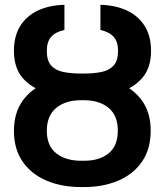

<svg xmlns="http://www.w3.org/2000/svg" viewBox="-20 -757 675 787"><path d="M312.5 -443.4H323.7Q404.8 -443.4 466.6 -418Q528.3 -392.6 563 -343.3Q597.7 -293.9 597.7 -221.7Q597.7 -146.5 562.5 -95Q527.3 -43.5 465.3 -16.8Q403.3 9.8 323.7 9.8H312.5Q232.9 9.8 170.7 -16.6Q108.4 -43 72.8 -94.5Q37.1 -146 37.1 -220.7Q37.1 -293 72 -342.8Q106.9 -392.6 169.2 -418Q231.4 -443.4 312.5 -443.4ZM323.7 -346.2H312.5Q248.5 -346.2 210.2 -314.5Q171.9 -282.7 171.9 -220.7Q171.9 -159.2 210.4 -128.7Q249 -98.1 312.5 -98.1H323.7Q387.2 -97.7 425 -128.2Q462.9 -158.7 462.9 -221.7Q462.9 -283.7 425 -314.9Q387.2 -346.2 323.7 -346.2ZM309.6 -455.6H325.2Q365.7 -455.6 397 -462.2Q428.2 -468.8 446 -488.8Q463.9 -508.8 463.9 -548.3Q463.9 -585.4 446 -605.7Q428.2 -626 391.6 -634.3V-737.3Q453.1 -735.8 499.8 -714.1Q546.4 -692.4 572.8 -650.9Q599.1 -609.4 599.1 -548.3Q599.1 -479 563.2 -437.5Q527.3 -396 465.3 -377.4Q403.3 -358.9 325.7 -358.9H309.6Q231.4 -359.4 169.9 -377.7Q108.4 -396 72.8 -437.5Q37.1 -479 37.1 -548.3Q37.1 -609.9 63.5 -651.4Q89.8 -692.9 136.5 -714.4Q183.1 -735.8 244.1 -737.3V-634.3Q207 -626 189.5 -605.7Q171.9 -585.4 171.9 -548.3Q171.9 -508.3 189.7 -488.5Q207.5 -468.8 238.5 -462.2Q269.5 -455.6 309.6 -455.6Z"/></svg>

Font: Inter 28pt SemiBold
Style: Regular
Weight: 600
Designer: Rasmus Andersson
Foundry: rsms
Version: Version 4.001;git-66647c0bb